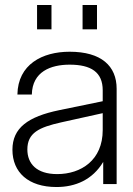

<svg xmlns="http://www.w3.org/2000/svg" viewBox="-20 -740 535 772"><path d="M395 0H449V-383C449 -475 387 -532 260 -532C150 -532 52 -481 50 -360H108C110 -452 184 -480 260 -480C346 -480 393 -450 393 -377V-333L218 -297C93 -271 30 -226 30 -138C30 -47 94 12 207 12C283 12 352 -17 395 -89ZM90 -139C90 -206 137 -228 226 -248L393 -285V-217C393 -96 306 -40 210 -40C127 -40 90 -82 90 -139ZM129 -622H187V-720H129ZM312 -622H370V-720H312Z"/></svg>

Font: Aspekta 250
Style: Regular
Weight: 250
Designer: Ivo Dolenc
Version: Version 2.000